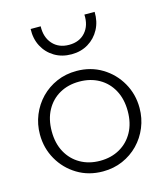

<svg xmlns="http://www.w3.org/2000/svg" viewBox="-114 -839 814 942"><g transform="rotate(-15 293.0 -368.5)"><path d="M293 15Q220.5 15 163.2 -19.8Q106 -54.5 73 -112.5Q40 -170.5 40 -240Q40 -292 59 -338.2Q78 -384.5 112.2 -419.8Q146.5 -455 192.5 -475Q238.5 -495 293 -495Q365.5 -495 422.8 -460.2Q480 -425.5 513 -367.5Q546 -309.5 546 -240Q546 -188 527 -141.8Q508 -95.5 473.8 -60.2Q439.5 -25 393.5 -5Q347.5 15 293 15ZM293 -39Q349.5 -39 393 -63.8Q436.5 -88.5 461.2 -133.5Q486 -178.5 486 -240Q486 -301.5 461.2 -346.8Q436.5 -392 393 -416.5Q349.5 -441 293 -441Q236.5 -441 193 -416.5Q149.5 -392 124.8 -346.8Q100 -301.5 100 -240Q100 -178.5 124.8 -133.5Q149.5 -88.5 193 -63.8Q236.5 -39 293 -39ZM293 -580Q244 -580 206.5 -602.5Q169 -625 148.5 -663.8Q128 -702.5 130 -752H181Q179 -696.5 209.8 -662.2Q240.5 -628 293 -628Q345.5 -628 375.8 -662.2Q406 -696.5 403 -752H455Q456.5 -703 435.8 -664Q415 -625 377.8 -602.5Q340.5 -580 293 -580Z"/></g></svg>

Font: Geologica-Sharp
Style: Regular
Weight: 100
Designer: Sindre Bremnes, Frode Helland
Foundry: Monokrom Skriftforlag AS
Version: Version 1.010;gftools[0.9.28]